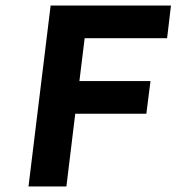

<svg xmlns="http://www.w3.org/2000/svg" viewBox="-20 -674 638 694"><path d="M252 -263H509L524 -381H267L286 -536H584L598 -654H163L83 0H220Z"/></svg>

Font: Falling Sky
Style: SeBdObl
Weight: 600
Designer: Paul D. Hunt
Foundry: Adobe Systems Incorporated
Version: Version 1.02